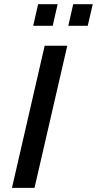

<svg xmlns="http://www.w3.org/2000/svg" viewBox="-20 -912 470 932"><path d="M38.1 0 196.8 -689.9H306.6L147.5 0ZM141.1 -786.6 165 -891.6H259.8L235.8 -786.6ZM311.5 -786.6 335.4 -891.6H430.2L405.8 -786.6Z"/></svg>

Font: Acari Sans SemiBold
Style: Italic
Weight: 600
Italic angle: -13°
Designer: Alfredo Marco Pradil and Stefan Peev
Foundry: Hanken Design Co.
Version: Version 1.045;January 11, 2019;FontCreator 11.5.0.2425 64-bi